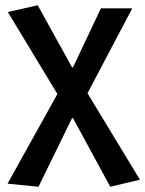

<svg xmlns="http://www.w3.org/2000/svg" viewBox="-20 -523 554 733"><path d="M127 189.9 8.8 178.2 199.2 -164.1 9.8 -477.1 124 -502.9 254.9 -266.1H258.8L365.2 -491.2H484.9L314 -167L514.2 163.1L400.9 189.9L258.8 -71.8H254.9Z"/></svg>

Font: Source Sans 3 Semibold
Style: Regular
Weight: 600
Designer: Paul D. Hunt
Foundry: Adobe
Version: Version 3.052;hotconv 1.1.0;makeotfexe 2.6.0